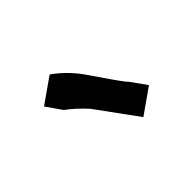

<svg xmlns="http://www.w3.org/2000/svg" viewBox="-54 -826 317 317"><g transform="rotate(-45 105.0 -667.5)"><path d="M31.7 -716.3 75.7 -747.1Q98.1 -731.4 115.7 -707.5L141.6 -669.9Q144.5 -666 150.1 -658Q155.8 -649.9 159.7 -646L179.2 -618.7L135.3 -587.9L83 -659.7Q65.4 -678.7 50.8 -689Z"/></g></svg>

Font: Panteley
Style: Regular
Weight: 500
Designer: Kalashnikov Yuriy
Foundry: Øêîëà ïàâà èìåíè ñâÿòîãî àâíîàïîñòîëüíîãî Âëàäèìèà
Version: Version 1.80 April 12, 2018